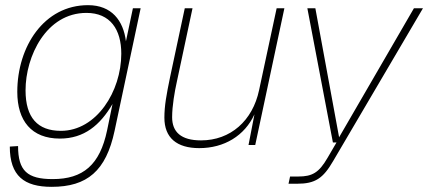

<svg xmlns="http://www.w3.org/2000/svg" viewBox="-20 -562 1659 744"><path d="M180 162C318 162 391 100 424 -55L525 -530H495L468 -402C458 -482 413 -542 321 -542C151 -542 47 -382 47 -206C47 -94 102 -25 212 -25C306 -25 368 -77 416 -159L395 -57C367 77 302 132 184 132C86 132 50 100 50 4L18 6C18 120 74 162 180 162ZM216 -55C126 -55 79 -106 79 -212C79 -344 159 -512 315 -512C407 -512 450 -448 450 -354C450 -208 354 -55 216 -55Z M752 12C849 12 928 -36 966 -119L943 0H969L1082 -530H1052L984 -213C959 -94 873 -18 759 -18C681 -18 647 -51 647 -108C647 -152 657 -208 665 -244L726 -530H696L639 -263C625 -195 617 -152 617 -106C617 -28 665 12 752 12Z M1098 150H1131C1202 150 1232 129 1271 62L1619 -530H1584L1294 -30L1202 -530H1171L1270 -10H1284L1249 50C1216 107 1190 122 1136 122H1104Z"/></svg>

Font: Geist Thin
Style: Italic
Weight: 100
Italic angle: -12°
Designer: Basement.studio, Andrés Briganti, Mateo Zaragoza
Foundry: Basement.studio, Vercel, Andrés Briganti, Guido Ferreyra, Mateo Zaragoza
Version: Version 1.500